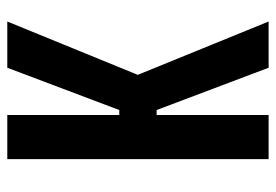

<svg xmlns="http://www.w3.org/2000/svg" viewBox="-138 -638 775 540"><g transform="rotate(-90 250.0 -367.5)"><path d="M73 0V-735H197V-420H211L330 -735H460L310 -368L460 0H330L211 -315H197V0Z"/></g></svg>

Font: Iosevka SS18 Extrabold
Style: Regular
Weight: 800
Monospace: yes
Designer: Belleve Invis
Foundry: Belleve Invis
Version: Version 25.1.1; ttfautohint (v1.8.4)